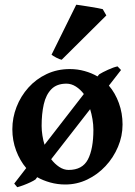

<svg xmlns="http://www.w3.org/2000/svg" viewBox="-20 -758 565 804"><path d="M493.2 -236.8Q493.2 -188 474.1 -143.1Q455.1 -98.1 421.9 -62.5Q388.7 -26.9 345.2 -6.1Q301.8 14.6 253.4 14.6Q220.7 14.6 190.2 6.1Q159.7 -2.4 135.7 -16.1L128.9 -6.8Q122.6 -2 108.2 4.9Q93.8 11.7 78.1 17.6Q62.5 23.4 52.2 25.9L39.6 10.7L89.8 -54.2Q63.5 -85 47.6 -127.2Q31.7 -169.4 31.7 -216.8Q31.7 -265.1 49.3 -310.3Q66.9 -355.5 99.1 -391.4Q131.3 -427.2 175.5 -448Q219.7 -468.8 272.5 -468.8Q304.7 -468.8 334.5 -460.4Q364.3 -452.1 388.2 -438L395.5 -446.8Q408.7 -455.1 432.1 -465.8Q455.6 -476.6 472.2 -480L486.8 -464.8L436 -399.4Q462.4 -368.7 477.8 -326.4Q493.2 -284.2 493.2 -236.8ZM166.5 -151.9 331.1 -364.3Q316.9 -383.3 297.9 -395.5Q278.8 -407.7 258.3 -407.7Q217.8 -407.7 195.1 -384.5Q172.4 -361.3 163.3 -321.3Q154.3 -281.2 154.3 -231Q154.3 -211.4 157.7 -189.9Q161.1 -168.5 166.5 -151.9ZM267.1 -46.4Q325.2 -46.4 348.1 -90.3Q371.1 -134.3 371.1 -214.8Q371.1 -236.3 367.2 -259.3Q363.3 -282.2 357.4 -300.8L194.3 -91.3Q209 -71.8 228 -59.1Q247.1 -46.4 267.1 -46.4ZM238.3 -507.8Q229.5 -509.3 215.3 -516.8Q201.2 -524.4 195.8 -528.8L299.3 -738.3Q304.7 -737.8 320.3 -735.4Q335.9 -732.9 354.7 -730Q373.5 -727.1 389.2 -724.1Q404.8 -721.2 410.2 -719.7L425.3 -693.4Z"/></svg>

Font: Gentium Plus
Style: Bold
Weight: 700
Designer: Victor Gaultney, Annie Olsen, Iska Routamaa, Becca Hirsbrunner
Foundry: SIL International
Version: Version 6.101